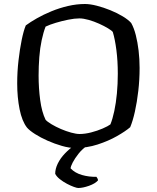

<svg xmlns="http://www.w3.org/2000/svg" viewBox="-20 -740 784 960"><path d="M355 0Q326 0 289.5 -10.5Q253 -21 218 -36.5Q183 -52 155.5 -69.5Q128 -87 115 -102Q90 -134 78 -193.5Q66 -253 66 -323Q66 -381 72.5 -437.5Q79 -494 88.5 -540.5Q98 -587 109 -613Q132 -630 164.5 -648.5Q197 -667 237 -683.5Q277 -700 320 -710Q363 -720 405 -720Q430 -720 463.5 -711.5Q497 -703 531.5 -689Q566 -675 594 -658Q622 -641 636 -625Q650 -600 659 -564.5Q668 -529 673 -487Q678 -445 678 -400Q678 -342 671.5 -285.5Q665 -229 654.5 -182Q644 -135 631 -104Q608 -84 565 -59.5Q522 -35 468 -17.5Q414 0 355 0ZM378 -70Q405 -70 436 -78Q467 -86 493.5 -97.5Q520 -109 532 -118Q543 -145 551.5 -185Q560 -225 564.5 -272.5Q569 -320 569 -371Q569 -435 562 -489.5Q555 -544 544 -580Q539 -587 520 -598.5Q501 -610 475.5 -621.5Q450 -633 423.5 -640.5Q397 -648 377 -648Q353 -648 321 -641.5Q289 -635 259 -626Q229 -617 208 -607Q197 -579 188.5 -539.5Q180 -500 176.5 -454Q173 -408 173 -362Q173 -299 181 -239.5Q189 -180 208 -141Q217 -131 238 -118.5Q259 -106 284.5 -95Q310 -84 335.5 -77Q361 -70 378 -70ZM371 200Q365 200 349.5 194.5Q334 189 315 179Q296 169 279.5 156Q263 143 256 129Q256 104 269 77.5Q282 51 304.5 27.5Q327 4 353 -14L421 -15Q393 3 373.5 27.5Q354 52 343.5 72.5Q333 93 333 102Q355 125 390 135Q425 145 462 144Q464 146 467 151.5Q470 157 470 162Q456 178 425 189Q394 200 371 200Z"/></svg>

Font: Texturina Medium 12pt
Style: Regular
Weight: 400
Version: Version 1.002